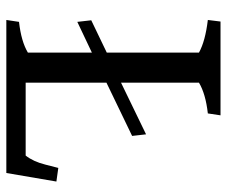

<svg xmlns="http://www.w3.org/2000/svg" viewBox="-75 -641 716 606"><g transform="rotate(90 283.0 -338.0)"><path d="M241 -61H471Q490 -85 499.5 -123Q509 -161 510 -164L553 -158L526 0H43L49 -40Q111 -47 146 -68V-270L49 -224L44 -268L146 -317V-608Q110 -628 43 -636L48 -676H344L338 -636Q276 -629 241 -608V-362L404 -441L409 -397L241 -316Z"/></g></svg>

Font: Cambo
Style: Regular
Weight: 400
Designer: Carolina Giovagnoli, Andres Torresi
Foundry: Carolina Giovagnoli, Andres Torresi
Version: Version 2.001